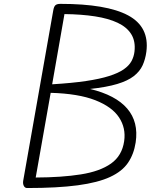

<svg xmlns="http://www.w3.org/2000/svg" viewBox="-20 -948 764 968"><path d="M117 0Q105.5 0 100 -11Q94.5 -22 97 -37L248.5 -895.5Q252 -915.5 259.8 -922Q267.5 -928.5 284.5 -928.5Q517.5 -928.5 625.8 -870.5Q734 -812.5 718 -687.5Q713 -649.5 699 -618.8Q685 -588 654.5 -564.2Q624 -540.5 570.8 -524.5Q517.5 -508.5 434 -499.5Q563 -468.5 621.2 -400.8Q679.5 -333 664 -230Q655 -171 625.5 -127.5Q596 -84 535 -55.8Q474 -27.5 372.2 -13.8Q270.5 0 117 0ZM160 -53Q291.5 -53.5 387.8 -68.8Q484 -84 539.8 -123.5Q595.5 -163 606 -236.5Q615.5 -302.5 580.2 -356Q545 -409.5 460.2 -442.8Q375.5 -476 235.5 -480ZM243 -523Q343 -529 413.5 -539.5Q484 -550 530.2 -564.8Q576.5 -579.5 603.5 -598.2Q630.5 -617 642.8 -639.5Q655 -662 658 -688Q664 -739.5 642 -775.2Q620 -811 573.5 -833Q527 -855 459 -865.5Q391 -876 305 -877Z"/></svg>

Font: Edu AU VIC WA NT Pre
Style: Regular
Weight: 400
Designer: Tina and Corey Anderson, Eben Sorkin, Mirko Velimirovic
Foundry: Google for Education
Version: Version 1.001